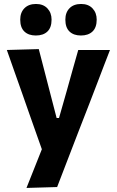

<svg xmlns="http://www.w3.org/2000/svg" viewBox="-20 -751 589 968"><path d="M113.5 196.5Q132.5 149 152.2 99.2Q172 49.5 191 1.5Q174 -46 157 -94.5Q140 -143 123.5 -189.5L92 -279.5Q73 -333 53 -389.5Q33 -445.5 14.5 -499L175.5 -503.5Q189.5 -449 203 -397.5Q216.5 -345.5 230.5 -291L265.5 -156H277.5L316 -291Q330.5 -343.5 345 -395Q359.5 -446.5 374.5 -499H534.5Q519 -459 504.5 -421.5Q490 -384 473 -339Q455.5 -293.5 431.5 -231L377 -91Q340.5 4.5 314.5 71.2Q288.5 138 268 192ZM388 -572Q351.5 -572 330.5 -592Q309.5 -612 309.5 -652Q309.5 -688 330.5 -709.5Q351.5 -731 389 -731Q425.5 -731 446.5 -708.8Q467.5 -686.5 467.5 -652Q467.5 -612 446.2 -592Q425 -572 388 -572ZM160.5 -572Q124 -572 103 -592Q82 -612 82 -652Q82 -688 103.2 -709.5Q124.5 -731 161.5 -731Q198 -731 219 -708.8Q240 -686.5 240 -652Q240 -612 219 -592Q198 -572 160.5 -572Z"/></svg>

Font: Heraclito
Style: Bold
Weight: 700
Designer: Kostas Bartsokas (font) & Cristiano Sobral (main changes)
Foundry: Kostas Bartsokas (font) & Cristiano Sobral (main changes)
Version: Version 1.00;July 8, 2020;FontCreator 13.0.0.2655 64-bit